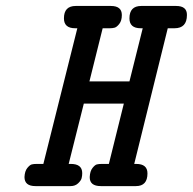

<svg xmlns="http://www.w3.org/2000/svg" viewBox="-20 -631 654 651"><path d="M63 -30.8Q64 -50.8 72.5 -61.3Q81.1 -71.8 87.6 -73.5Q94.2 -75.2 104 -75.2H127L242.2 -535.2H234.9Q196.8 -535.2 196.8 -568.8Q196.8 -610.8 236.8 -610.8H356Q393.1 -610.8 393.1 -580.1Q393.1 -561 384.5 -550Q376 -539.1 368.4 -537.1Q360.8 -535.2 353 -535.2H328.1L283.2 -355H418.9L463.9 -535.2H457Q418.9 -535.2 418.9 -568.8Q418.9 -610.8 459 -610.8H577.1Q614.3 -610.8 613.8 -580.1Q613.8 -535.2 571.8 -535.2H548.8L435.1 -75.2H441.9Q480 -75.2 480 -43Q480 0 440.9 0H321.8Q283.7 0 284.2 -30.8Q285.2 -50.8 293.5 -61.3Q301.8 -71.8 308.3 -73.5Q314.9 -75.2 325.2 -75.2H349.1L399.9 -279.8H264.2L212.9 -75.2H220.2Q258.8 -75.2 258.8 -43.9Q258.8 -35.2 256.8 -27.1Q254.9 -19 244.9 -9.5Q234.9 0 219.2 0H100.1Q63 0 63 -30.8Z"/></svg>

Font: CMU Typewriter Text
Style: BoldItalic
Weight: 700
Italic angle: -14.04°
Version: Version 0.7.0